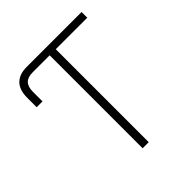

<svg xmlns="http://www.w3.org/2000/svg" viewBox="-197 -865 1001 1001"><g transform="rotate(-45 304.0 -364.0)"><path d="M43.9 -542V-612.3Q43.9 -669.4 72.5 -698.5Q101.1 -727.5 156.2 -727.5H207.5V-685.5H157.7Q121.6 -685.5 104.2 -667.7Q86.9 -649.9 86.9 -612.3V-542ZM207.5 -685.5V-727.5H560.5V-685.5H328.1V0H283.2V-685.5Z"/></g></svg>

Font: Inter 20pt ExtraLight
Style: Regular
Weight: 250
Version: Version 4.001;git-66647c0bb